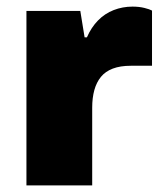

<svg xmlns="http://www.w3.org/2000/svg" viewBox="-20 -561 484 581"><path d="M60 0V-528H223L236 -448H243Q256 -478 276.5 -499Q297 -520 324 -530.5Q351 -541 381 -541Q401 -541 417 -537Q433 -533 440 -529V-362H376Q344 -362 321.5 -353.5Q299 -345 285.5 -328.5Q272 -312 265.5 -288.5Q259 -265 259 -235V0Z"/></svg>

Font: Archivo SemiBold Black
Style: Regular
Weight: 900
Version: Version 2.001